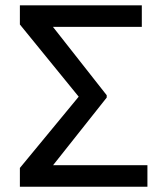

<svg xmlns="http://www.w3.org/2000/svg" viewBox="-20 -713 639 733"><path d="M542.8 0H95.3V-82.2H542.8ZM521.4 -610.5H80.1V-692.7H521.4ZM387.4 -340.5 117.4 0H55.9V-71.8L280.4 -343.9L55.9 -619.5V-692.7H117.4L387.4 -349.4Z"/></svg>

Font: Pretendard Variable
Style: Regular
Weight: 400
Designer: Base glyphs from Inter by Rasmus Andersson; Hangul glyphs from Noto Sans CJK(Source Han Sans) by Jang Soo-young and Kang
Foundry: Kil Hyung-jin
Version: Version 1.100;FEAKit 1.0